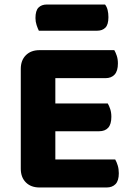

<svg xmlns="http://www.w3.org/2000/svg" viewBox="-20 -828 587 850"><path d="M155 2Q117 2 94.5 -20.5Q72 -43 72 -81V-523Q72 -561 94.5 -583.5Q117 -606 155 -606H486Q492 -596 497 -581Q502 -566 502 -547Q502 -514 487.5 -498Q473 -482 447 -482H225V-370H457Q463 -360 468 -345Q473 -330 473 -311Q473 -278 459 -262.5Q445 -247 419 -247H225V-122H490Q496 -112 501 -96Q506 -80 506 -61Q506 -28 491.5 -13Q477 2 452 2ZM152 -692Q147 -702 142 -717Q137 -732 137 -748Q137 -781 150.5 -794.5Q164 -808 187 -808H445Q453 -798 456.5 -783.5Q460 -769 460 -752Q460 -719 446.5 -705.5Q433 -692 410 -692Z"/></svg>

Font: Baloo Chettan 2
Style: Bold
Weight: 700
Designer: Maithili Shingre, Unnati Kotecha and Ek Type
Foundry: Ek Type
Version: Version 1.640;hotconv 1.0.111;makeotfexe 2.5.65597; ttfautoh